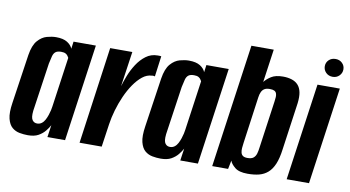

<svg xmlns="http://www.w3.org/2000/svg" viewBox="-67 -797 1759 965"><g transform="rotate(10 812.5 -315.0)"><path d="M118 8Q97 8 75.5 4Q54 0 37.5 -14Q21 -28 13.5 -57.5Q6 -87 14 -139L51 -389Q59 -440 80 -464Q101 -488 126.5 -495Q152 -502 173 -502Q210 -502 230.5 -489Q251 -476 258 -458L263 -495H377L307 0H217L226 -62Q218 -47 205 -31Q192 -15 171.5 -3.5Q151 8 118 8ZM154 -58Q167 -58 177 -65.5Q187 -73 193.5 -85.5Q200 -98 204.5 -111.5Q209 -125 211.5 -136.5Q214 -148 215 -156L251 -410Q249 -413 245.5 -419Q242 -425 234 -429.5Q226 -434 211 -434Q192 -434 182.5 -426.5Q173 -419 169 -404Q165 -389 160 -365L124 -118Q122 -99 123.5 -87.5Q125 -76 130 -69.5Q135 -63 141 -60.5Q147 -58 154 -58Z M381 0 450 -495H563L537 -316Q544 -340 556 -371Q568 -402 587 -431.5Q606 -461 632 -480.5Q658 -500 691 -500Q695 -500 701 -500Q707 -500 710 -499L696 -394Q694 -395 689.5 -395.5Q685 -396 680 -395Q655 -394 632.5 -376Q610 -358 590 -329Q570 -300 554 -264Q538 -228 527 -190Q516 -152 511 -117L494 0Z M796 8Q775 8 753.5 4Q732 0 715.5 -14Q699 -28 691.5 -57.5Q684 -87 692 -139L729 -389Q737 -440 758 -464Q779 -488 804.5 -495Q830 -502 851 -502Q888 -502 908.5 -489Q929 -476 936 -458L941 -495H1055L985 0H895L904 -62Q896 -47 883 -31Q870 -15 849.5 -3.5Q829 8 796 8ZM832 -58Q845 -58 855 -65.5Q865 -73 871.5 -85.5Q878 -98 882.5 -111.5Q887 -125 889.5 -136.5Q892 -148 893 -156L929 -410Q927 -413 923.5 -419Q920 -425 912 -429.5Q904 -434 889 -434Q870 -434 860.5 -426.5Q851 -419 847 -404Q843 -389 838 -365L802 -118Q800 -99 801.5 -87.5Q803 -76 808 -69.5Q813 -63 819 -60.5Q825 -58 832 -58Z M1239 7Q1195 7 1174 -10.5Q1153 -28 1148 -44L1139 0H1058L1147 -630H1261L1237 -461Q1249 -477 1271 -491Q1293 -505 1331 -505Q1356 -505 1376 -498.5Q1396 -492 1408.5 -478Q1421 -464 1425.5 -441.5Q1430 -419 1426 -386L1392 -145Q1386 -98 1373.5 -68.5Q1361 -39 1342 -22.5Q1323 -6 1298 0.5Q1273 7 1239 7ZM1225 -71Q1246 -71 1256 -79.5Q1266 -88 1270 -102Q1274 -116 1276 -133L1310 -374Q1312 -387 1312.5 -397.5Q1313 -408 1310 -416Q1307 -424 1299 -428Q1291 -432 1276 -432Q1259 -432 1249 -426Q1239 -420 1233.5 -408Q1228 -396 1226 -380L1193 -142Q1191 -128 1190 -115.5Q1189 -103 1191.5 -92.5Q1194 -82 1202 -76.5Q1210 -71 1225 -71Z M1438 0 1508 -495H1622L1552 0ZM1576 -547Q1555 -547 1541.5 -560.5Q1528 -574 1528 -593Q1528 -612 1541.5 -625Q1555 -638 1576 -638Q1596 -638 1609.5 -625Q1623 -612 1623 -593Q1623 -574 1609.5 -560.5Q1596 -547 1576 -547Z"/></g></svg>

Font: Alumni Sans Thin
Style: Bold Italic
Weight: 700
Italic angle: -8°
Version: Version 1.016